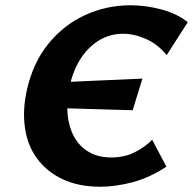

<svg xmlns="http://www.w3.org/2000/svg" viewBox="-20 -693 732 728"><path d="M360 15Q278 15 217.5 -13.5Q157 -42 120.5 -92Q84 -142 74.5 -209Q65 -276 82 -352Q105 -455 163 -526.5Q221 -598 302 -635.5Q383 -673 475 -673Q532 -673 591 -657.5Q650 -642 692 -609L612 -484Q579 -525 534 -545Q489 -565 447 -565Q396 -565 354 -539Q312 -513 283 -466Q254 -419 242 -356Q232 -305 236.5 -258Q241 -211 261 -174.5Q281 -138 316.5 -117Q352 -96 402 -96Q451 -96 489.5 -115Q528 -134 557 -163L611 -61Q547 -19 482.5 -2Q418 15 360 15ZM483 -275 175 -284 205 -381 520 -395Z"/></svg>

Font: Ysabeau Office ExtraBold
Style: Italic
Weight: 800
Italic angle: -12°
Designer: Christian Thalmann (Catharsis Fonts)
Version: Version 2.001;gftools[0.9.30]; featfreeze: tnum,lnum,ss02